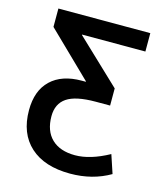

<svg xmlns="http://www.w3.org/2000/svg" viewBox="-111 -814 780 908"><g transform="rotate(15 279.5 -360.0)"><path d="M512 -730V-640H202V-638L417 -434V-350H347Q249 -350 205.5 -320.5Q162 -291 162 -230Q162 -158 202.5 -119Q243 -80 317 -80Q391 -80 482 -130L512 -40Q426 10 317 10Q191 10 121.5 -53Q52 -116 52 -230Q52 -326 106 -377.5Q160 -429 257 -429H277V-431L62 -640V-730Z"/></g></svg>

Font: Mplus 1p Medium
Style: Regular
Weight: 500
Version: Version 1.061